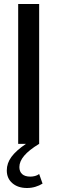

<svg xmlns="http://www.w3.org/2000/svg" viewBox="-20 -720 288 961"><path d="M115 221Q70 221 42 197Q14 173 14 133Q14 97 37 65.5Q60 34 110 0H71V-700H176V0Q125 31 101 59.5Q77 88 77 116Q77 139 91 151.5Q105 164 132 164Q143 164 155 161Q167 158 176 151L193 199Q177 209 157 215Q137 221 115 221Z"/></svg>

Font: Red Hat Display Medium
Style: Regular
Weight: 500
Designer: Pentagram, MCKL
Foundry: Pentagram, MCKL
Version: Version 1.023